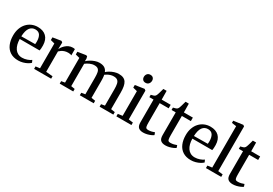

<svg xmlns="http://www.w3.org/2000/svg" viewBox="37 -1806 3986 2803"><g transform="rotate(30 2030.0 -404.0)"><path d="M271.5 11Q190 11 135.5 -24.5Q81 -60 54 -123.5Q27 -187 27 -270.5Q27 -336.5 46.2 -389.5Q65.5 -442.5 100 -480Q134.5 -517.5 180.8 -537.5Q227 -557.5 281 -557.5Q373 -557.5 424.5 -507.2Q476 -457 478.5 -362Q478.5 -332 477.2 -310.2Q476 -288.5 472 -273H137Q137.5 -225 148 -184.8Q158.5 -144.5 179 -114.8Q199.5 -85 230.2 -68.8Q261 -52.5 302 -52.5Q343 -52.5 384.5 -67Q426 -81.5 449 -100L466.5 -61Q448.5 -43 418 -26.5Q387.5 -10 349.5 0.5Q311.5 11 271.5 11ZM137.5 -318 370 -320.5Q371 -330.5 371.8 -342.8Q372.5 -355 372.5 -365Q372.5 -429.5 348.2 -469Q324 -508.5 266.5 -508.5Q239 -508.5 216 -497.5Q193 -486.5 176 -463.5Q159 -440.5 149.2 -404.5Q139.5 -368.5 137.5 -318Z M537 0V-41.5L607.5 -50.5V-468.5L538.5 -486.5V-532L672 -553.5H680L700 -538V-515L697.5 -427.5L699.5 -429.5Q704 -440 717.2 -459.8Q730.5 -479.5 752.8 -500.8Q775 -522 805.5 -536.8Q836 -551.5 874 -551.5Q887.5 -551.5 895.5 -550Q903.5 -548.5 908.5 -546.5V-442Q903 -446.5 889.2 -450Q875.5 -453.5 854.5 -453.5Q818 -453.5 790.8 -444.2Q763.5 -435 744.2 -421.5Q725 -408 711 -394.5V-51L824 -41V0Z M968.5 0V-42L1028.5 -52.5V-468.5L959 -486.5V-532L1096.5 -553.5L1116 -545L1124 -511.5L1123.5 -468Q1144.5 -488.5 1177.5 -508.5Q1210.5 -528.5 1248.2 -541.8Q1286 -555 1320.5 -555Q1374.5 -555 1406.8 -535.8Q1439 -516.5 1455 -475.5Q1474 -494 1505.2 -512.2Q1536.5 -530.5 1573.8 -542.8Q1611 -555 1647.5 -555Q1693 -555 1723.5 -541.5Q1754 -528 1771.8 -500.8Q1789.5 -473.5 1797.2 -432Q1805 -390.5 1805 -334V-52.5L1872.5 -42V0H1641V-42L1701 -52.5V-330.5Q1701 -382 1693.5 -417Q1686 -452 1664 -469.5Q1642 -487 1599.5 -487Q1574.5 -487 1550 -479.8Q1525.5 -472.5 1504.2 -461.2Q1483 -450 1466.5 -437.5Q1469.5 -424 1471.2 -407.5Q1473 -391 1473.8 -372.2Q1474.5 -353.5 1474.5 -334V-52.5L1541.5 -42V0H1307.5V-42L1370.5 -52.5V-332.5Q1370.5 -384 1364 -418.2Q1357.5 -452.5 1337.2 -469.5Q1317 -486.5 1276 -486.5Q1236.5 -486.5 1198.5 -469Q1160.5 -451.5 1132.5 -429.5V-52.5L1196.5 -42V0Z M1923.5 0V-42L1999 -52.5V-468.5L1927.5 -486.5V-531L2075 -553.5H2081.5L2103 -537V-51.5L2177.5 -42V0ZM2045 -636.5Q2015 -636.5 1998.8 -655Q1982.5 -673.5 1982.5 -701Q1982.5 -730.5 2000.5 -752.5Q2018.5 -774.5 2052.5 -774.5H2053.5Q2083.5 -774.5 2099.8 -756.5Q2116 -738.5 2116 -711Q2116 -681.5 2098 -659Q2080 -636.5 2046 -636.5Z M2378 10Q2327 10 2299 -14Q2271 -38 2271 -101V-483.5H2200.5V-523.5Q2209.5 -526 2221.2 -529Q2233 -532 2243.5 -535.2Q2254 -538.5 2259 -542Q2265.5 -546.5 2270 -551.5Q2274.5 -556.5 2278.2 -563.8Q2282 -571 2285.5 -580Q2290 -592 2296.2 -613Q2302.5 -634 2308.2 -655.2Q2314 -676.5 2317.5 -689.5H2373L2374.5 -542.5H2526V-483.5H2374.5V-162.5Q2374.5 -115 2378.8 -93Q2383 -71 2394.5 -65Q2406 -59 2428.5 -59Q2453.5 -59 2483.2 -66.2Q2513 -73.5 2528.5 -80.5L2542.5 -41Q2528 -29.5 2501.8 -17.8Q2475.5 -6 2443.2 2Q2411 10 2378 10Z M2752 10Q2701 10 2673 -14Q2645 -38 2645 -101V-483.5H2574.5V-523.5Q2583.5 -526 2595.2 -529Q2607 -532 2617.5 -535.2Q2628 -538.5 2633 -542Q2639.5 -546.5 2644 -551.5Q2648.5 -556.5 2652.2 -563.8Q2656 -571 2659.5 -580Q2664 -592 2670.2 -613Q2676.5 -634 2682.2 -655.2Q2688 -676.5 2691.5 -689.5H2747L2748.5 -542.5H2900V-483.5H2748.5V-162.5Q2748.5 -115 2752.8 -93Q2757 -71 2768.5 -65Q2780 -59 2802.5 -59Q2827.5 -59 2857.2 -66.2Q2887 -73.5 2902.5 -80.5L2916.5 -41Q2902 -29.5 2875.8 -17.8Q2849.5 -6 2817.2 2Q2785 10 2752 10Z M3181.5 11Q3100 11 3045.5 -24.5Q2991 -60 2964 -123.5Q2937 -187 2937 -270.5Q2937 -336.5 2956.2 -389.5Q2975.5 -442.5 3010 -480Q3044.5 -517.5 3090.8 -537.5Q3137 -557.5 3191 -557.5Q3283 -557.5 3334.5 -507.2Q3386 -457 3388.5 -362Q3388.5 -332 3387.2 -310.2Q3386 -288.5 3382 -273H3047Q3047.5 -225 3058 -184.8Q3068.5 -144.5 3089 -114.8Q3109.5 -85 3140.2 -68.8Q3171 -52.5 3212 -52.5Q3253 -52.5 3294.5 -67Q3336 -81.5 3359 -100L3376.5 -61Q3358.5 -43 3328 -26.5Q3297.5 -10 3259.5 0.5Q3221.5 11 3181.5 11ZM3047.5 -318 3280 -320.5Q3281 -330.5 3281.8 -342.8Q3282.5 -355 3282.5 -365Q3282.5 -429.5 3258.2 -469Q3234 -508.5 3176.5 -508.5Q3149 -508.5 3126 -497.5Q3103 -486.5 3086 -463.5Q3069 -440.5 3059.2 -404.5Q3049.5 -368.5 3047.5 -318Z M3509.5 -52.5V-750L3432.5 -761V-798L3585.5 -819H3591.5L3611.5 -804.5V-51.5L3691 -42V0H3433.5V-42Z M3886.5 10Q3835.5 10 3807.5 -14Q3779.5 -38 3779.5 -101V-483.5H3709V-523.5Q3718 -526 3729.8 -529Q3741.5 -532 3752 -535.2Q3762.5 -538.5 3767.5 -542Q3774 -546.5 3778.5 -551.5Q3783 -556.5 3786.8 -563.8Q3790.5 -571 3794 -580Q3798.5 -592 3804.8 -613Q3811 -634 3816.8 -655.2Q3822.5 -676.5 3826 -689.5H3881.5L3883 -542.5H4034.5V-483.5H3883V-162.5Q3883 -115 3887.2 -93Q3891.5 -71 3903 -65Q3914.5 -59 3937 -59Q3962 -59 3991.8 -66.2Q4021.5 -73.5 4037 -80.5L4051 -41Q4036.5 -29.5 4010.2 -17.8Q3984 -6 3951.8 2Q3919.5 10 3886.5 10Z"/></g></svg>

Font: Merriweather 48pt
Style: Regular
Weight: 400
Version: Version 2.100